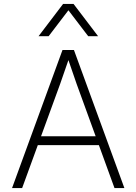

<svg xmlns="http://www.w3.org/2000/svg" viewBox="-20 -951 690 971"><path d="M143 -217V-262H507V-217ZM296 -698H354L609 0H559L367 -528L326 -647L284 -526L92 0H41ZM175 -768 299 -931H352L476 -768H426L326 -899L226 -768Z"/></svg>

Font: Azeret Mono Thin Thin
Style: Regular
Weight: 250
Version: Version 1.002